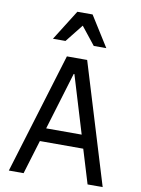

<svg xmlns="http://www.w3.org/2000/svg" viewBox="-102 -1029 804 1097"><g transform="rotate(10 300.0 -480.5)"><path d="M113.4 0 173.2 -196.8H424.8L484.6 0H572.2L358.8 -700H241.2L27.8 0ZM196 -274.4 297 -608H301L402 -274.4ZM145.2 -785.4H218L300 -888.6L382 -785.4H454.8L344.2 -961.4H255.8Z"/></g></svg>

Font: CommitMonoV143 ExtLt
Style: Regular
Weight: 200
Monospace: yes
Designer: Eigil Nikolajsen
Foundry: Eigil Nikolajsen
Version: Version 1.143